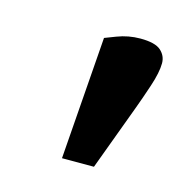

<svg xmlns="http://www.w3.org/2000/svg" viewBox="-51 -768 308 325"><g transform="rotate(15 103.5 -606.0)"><path d="M83 -491 99 -706Q99 -706 118.5 -713.5Q138 -721 159 -721Q185 -721 195 -712Q205 -703 205 -690Q205 -674 196.5 -648.5Q188 -623 182 -607L139 -491Z"/></g></svg>

Font: Faustina VF Beta
Style: Italic
Weight: 400
Italic angle: -8°
Designer: Alfonso Garcia
Foundry: Omnibus-Type
Version: Version 1.006